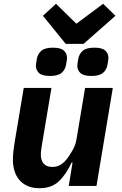

<svg xmlns="http://www.w3.org/2000/svg" viewBox="-20 -979 640 1011"><path d="M362 -123H357Q328 -60 289.5 -24Q251 12 189 12Q151 12 124.5 0Q98 -12 81 -32.5Q64 -53 56 -80Q48 -107 48 -137Q48 -159 50.5 -182Q53 -205 59 -241L105 -516H251L202 -224Q200 -210 197.5 -195Q195 -180 195 -161Q195 -151 198 -140Q201 -129 208 -120Q215 -111 226.5 -105.5Q238 -100 255 -100Q281 -100 300 -112Q319 -124 336 -147Q347 -162 362.5 -188.5Q378 -215 383 -247L428 -516H574L488 0H342ZM326 -748 206 -896 275 -959 382 -854 523 -959 588 -896 420 -748ZM243 -579Q202 -579 185.5 -594.5Q169 -610 169 -633Q169 -638 170.5 -646.5Q172 -655 174 -669Q179 -696 198 -712Q217 -728 259 -728Q300 -728 316.5 -712.5Q333 -697 333 -674Q333 -669 331.5 -660.5Q330 -652 328 -638Q323 -611 304 -595Q285 -579 243 -579ZM461 -579Q420 -579 403.5 -594.5Q387 -610 387 -633Q387 -638 388.5 -646.5Q390 -655 392 -669Q397 -696 416 -712Q435 -728 477 -728Q518 -728 534.5 -712.5Q551 -697 551 -674Q551 -669 549.5 -660.5Q548 -652 546 -638Q541 -611 522 -595Q503 -579 461 -579Z"/></svg>

Font: IBM Plex Mono
Style: Bold Italic
Weight: 700
Italic angle: -9°
Monospace: yes
Designer: Mike Abbink, Paul van der Laan, Pieter van Rosmalen
Foundry: Bold Monday
Version: Version 2.3